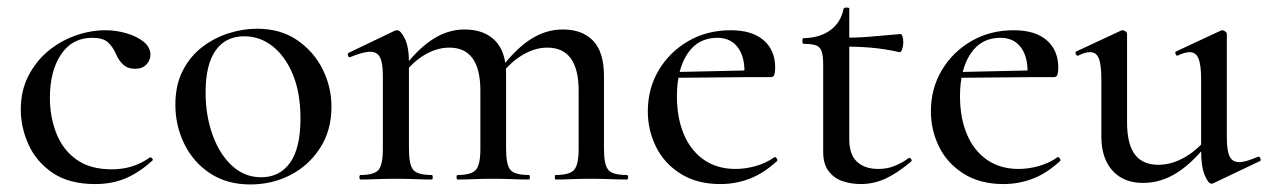

<svg xmlns="http://www.w3.org/2000/svg" viewBox="-20 -475 3356 508"><path d="M232 12Q163 12 119.5 -17.5Q76 -47 55.5 -92.5Q35 -138 35 -185Q35 -235 55 -274Q75 -313 107.5 -340Q140 -367 180 -381Q220 -395 259 -395Q287 -395 314.5 -387Q342 -379 360 -364.5Q378 -350 378 -330Q378 -316 367.5 -304.5Q357 -293 337 -293Q318 -293 306 -304Q294 -315 287 -332Q278 -352 265 -363.5Q252 -375 224 -375Q171 -375 141.5 -331Q112 -287 112 -216Q112 -166 129 -122.5Q146 -79 182 -53Q218 -27 276 -27Q304 -27 328.5 -34.5Q353 -42 376 -58Q379 -60 382.5 -56Q386 -52 383 -50Q349 -19 313 -3.5Q277 12 232 12Z M642 13Q581 13 536.5 -16Q492 -45 468 -93.5Q444 -142 444 -198Q444 -250 463.5 -288Q483 -326 515 -350.5Q547 -375 585 -387Q623 -399 660 -399Q722 -399 766 -369Q810 -339 833.5 -292Q857 -245 857 -193Q857 -130 827 -83.5Q797 -37 748.5 -12Q700 13 642 13ZM671 -6Q720 -6 747.5 -44.5Q775 -83 775 -162Q775 -229 755 -277.5Q735 -326 701.5 -352.5Q668 -379 626 -379Q577 -379 550.5 -341.5Q524 -304 524 -231Q524 -168 543 -116.5Q562 -65 595 -35.5Q628 -6 671 -6Z M1450 0Q1448 0 1448 -6Q1448 -12 1450 -12Q1487 -12 1499 -25.5Q1511 -39 1511 -81V-235Q1511 -349 1428 -349Q1394 -349 1360 -328Q1326 -307 1302 -272L1298 -284Q1338 -340 1380 -368.5Q1422 -397 1469 -397Q1521 -397 1549.5 -367Q1578 -337 1578 -274V-81Q1578 -39 1589.5 -25.5Q1601 -12 1638 -12Q1642 -12 1642 -6Q1642 0 1638 0Q1620 0 1595.5 -1Q1571 -2 1544 -2Q1518 -2 1493.5 -1Q1469 0 1450 0ZM1191 0Q1188 0 1188 -6Q1188 -12 1191 -12Q1227 -12 1239 -25.5Q1251 -39 1251 -81V-235Q1251 -349 1169 -349Q1134 -349 1100.5 -328Q1067 -307 1043 -272L1039 -284Q1079 -340 1121 -368.5Q1163 -397 1209 -397Q1261 -397 1290 -367.5Q1319 -338 1319 -279V-81Q1319 -39 1330.5 -25.5Q1342 -12 1379 -12Q1382 -12 1382 -6Q1382 0 1379 0Q1360 0 1336 -1Q1312 -2 1285 -2Q1258 -2 1233.5 -1Q1209 0 1191 0ZM934 0Q931 0 931 -6Q931 -12 934 -12Q970 -12 981.5 -25.5Q993 -39 993 -81V-276Q993 -308 985.5 -323Q978 -338 960 -338Q950 -338 937 -334.5Q924 -331 907 -324Q903 -322 901 -327.5Q899 -333 902 -335L1025 -394Q1029 -395 1031 -395Q1040 -395 1051 -373Q1062 -351 1062 -310V-81Q1062 -39 1073.5 -25.5Q1085 -12 1122 -12Q1125 -12 1125 -6Q1125 0 1122 0Q1103 0 1079 -1Q1055 -2 1028 -2Q1001 -2 976.5 -1Q952 0 934 0Z M1886 12Q1824 12 1780.5 -15.5Q1737 -43 1715.5 -87Q1694 -131 1694 -180Q1694 -241 1723 -289.5Q1752 -338 1801.5 -366.5Q1851 -395 1913 -395Q1970 -395 2000.5 -368.5Q2031 -342 2031 -296Q2031 -285 2029 -278Q2027 -271 2020 -271H1949Q1953 -319 1934 -347Q1915 -375 1878 -375Q1827 -375 1799 -333Q1771 -291 1771 -220Q1771 -164 1789 -120.5Q1807 -77 1842 -52.5Q1877 -28 1926 -28Q1952 -28 1979 -35.5Q2006 -43 2029 -59Q2031 -61 2034.5 -56.5Q2038 -52 2036 -49Q2000 -16 1963 -2Q1926 12 1886 12ZM1748 -269 1747 -284 1972 -289V-271Z M2257 12Q2233 12 2210 4.5Q2187 -3 2172.5 -22Q2158 -41 2158 -73V-304Q2158 -327 2154 -339Q2150 -351 2139 -355Q2128 -359 2106 -359Q2103 -359 2103 -366.5Q2103 -374 2106 -374Q2150 -375 2177.5 -395.5Q2205 -416 2212 -452Q2213 -455 2220 -455Q2227 -455 2227 -452V-107Q2227 -66 2247.5 -47Q2268 -28 2304 -28Q2329 -28 2349.5 -37Q2370 -46 2383 -56Q2387 -59 2390.5 -54.5Q2394 -50 2390 -47Q2353 -16 2322 -2Q2291 12 2257 12ZM2360 -337Q2320 -346 2283 -349Q2246 -352 2205 -352V-375Q2245 -375 2282.5 -378Q2320 -381 2363 -385Q2366 -385 2368 -378Q2370 -371 2370 -362Q2370 -354 2367 -345Q2364 -336 2360 -337Z M2635 12Q2573 12 2529.5 -15.5Q2486 -43 2464.5 -87Q2443 -131 2443 -180Q2443 -241 2472 -289.5Q2501 -338 2550.5 -366.5Q2600 -395 2662 -395Q2719 -395 2749.5 -368.5Q2780 -342 2780 -296Q2780 -285 2778 -278Q2776 -271 2769 -271H2698Q2702 -319 2683 -347Q2664 -375 2627 -375Q2576 -375 2548 -333Q2520 -291 2520 -220Q2520 -164 2538 -120.5Q2556 -77 2591 -52.5Q2626 -28 2675 -28Q2701 -28 2728 -35.5Q2755 -43 2778 -59Q2780 -61 2783.5 -56.5Q2787 -52 2785 -49Q2749 -16 2712 -2Q2675 12 2635 12ZM2497 -269 2496 -284 2721 -289V-271Z M3004 9Q2953 9 2923.5 -23.5Q2894 -56 2894 -114V-265Q2894 -303 2887.5 -320Q2881 -337 2864 -337Q2851 -337 2833 -328Q2829 -326 2826.5 -332Q2824 -338 2828 -339L2946 -394Q2948 -395 2950 -395Q2954 -395 2958 -392Q2962 -389 2962 -385V-152Q2962 -94 2982.5 -66.5Q3003 -39 3045 -39Q3081 -39 3116.5 -60Q3152 -81 3177 -115L3182 -104Q3140 -48 3096.5 -19.5Q3053 9 3004 9ZM3226 -385V-110Q3226 -76 3233.5 -61Q3241 -46 3259 -46Q3268 -46 3279.5 -49.5Q3291 -53 3308 -60Q3312 -62 3314.5 -56.5Q3317 -51 3314 -49L3190 10Q3188 11 3185 11Q3177 11 3167.5 -11.5Q3158 -34 3158 -76V-265Q3158 -303 3151 -320Q3144 -337 3128 -337Q3115 -337 3096 -328Q3093 -326 3090.5 -332Q3088 -338 3092 -339L3210 -394Q3212 -395 3214 -395Q3217 -395 3221.5 -392Q3226 -389 3226 -385Z"/></svg>

Font: Cormorant Light Medium
Style: Regular
Weight: 500
Version: Version 4.000